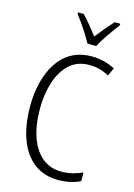

<svg xmlns="http://www.w3.org/2000/svg" viewBox="-140 -1018 768 1100"><g transform="rotate(15 244.0 -468.5)"><path d="M323 -673Q251 -673 204.5 -629.5Q158 -586 135.5 -514.5Q113 -443 113 -357Q113 -261 138 -190Q163 -119 210 -80Q257 -41 323 -41Q361 -41 392.5 -49.5Q424 -58 449 -69V-18Q423 -5 390.5 2.5Q358 10 318 10Q235 10 176 -34.5Q117 -79 86 -162Q55 -245 55 -358Q55 -434 71.5 -500Q88 -566 121 -616.5Q154 -667 204.5 -695.5Q255 -724 322 -724Q398 -724 462 -690L440 -642Q386 -673 323 -673ZM280 -788Q267 -811 250 -838.5Q233 -866 214.5 -892Q196 -918 181 -938V-947H215Q236 -925 260.5 -895.5Q285 -866 306 -837Q329 -867 350.5 -892.5Q372 -918 398 -947H432V-938Q408 -907 378.5 -864.5Q349 -822 332 -788Z"/></g></svg>

Font: Noto Sans Ethiopic Condensed Light
Style: Regular
Weight: 300
Width: 3
Designer: Monotype Design Team
Foundry: Monotype Imaging Inc.
Version: Version 2.102; ttfautohint (v1.8.4.7-5d5b)